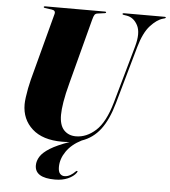

<svg xmlns="http://www.w3.org/2000/svg" viewBox="-60 -754 904 1022"><g transform="rotate(5 392.0 -243.0)"><path d="M548.5 -222 635 -528.5Q656 -603 635 -642.8Q614 -682.5 576 -688.5L560 -691Q553.5 -691.5 553.5 -696Q553.5 -700 560.5 -700H778.5Q784.5 -700 784.5 -696.5Q784.5 -693.5 778.5 -691.5L769.5 -689Q737.5 -680 703.2 -642.5Q669 -605 647 -527.5L560 -220Q534.5 -129.5 495 -77.8Q455.5 -26 395.5 -5.5Q343 21 315 61.5Q287 102 287 145.5Q287 170 296.5 180.8Q306 191.5 320.5 191.5Q336.5 191.5 351.8 182.5Q367 173.5 377.5 162Q382.5 156.5 387 158.5Q389.5 161 384.5 168Q370 188 340.5 201Q311 214 271.5 214Q164 214 164 147.5Q164 123.5 178.5 100.2Q193 77 229.5 54.2Q266 31.5 332.5 8Q313 10 291.5 10Q188 10 132 -40.5Q76 -91 76 -171.5Q76 -185.5 79 -208.5Q82 -231.5 87 -257.2Q92 -283 97.5 -304L193 -664Q198 -683 176 -686L139 -691Q132.5 -692 132.5 -696Q132.5 -700 139.5 -700H459.5Q465.5 -700 465.5 -696.5Q465.5 -692 459 -691.5L419.5 -686Q410 -684.5 405 -677.5Q400 -670.5 394.5 -649L304.5 -307Q287.5 -243.5 280.8 -201.5Q274 -159.5 274 -132Q274 -77 298.5 -51Q323 -25 362.5 -25Q419.5 -25 468.8 -70Q518 -115 548.5 -222Z"/></g></svg>

Font: Fraunces 144pt Black
Style: Italic
Weight: 900
Italic angle: -16°
Version: Version 1.000;[0bf87f6ff]